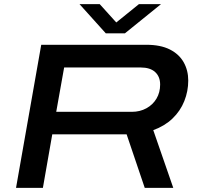

<svg xmlns="http://www.w3.org/2000/svg" viewBox="-20 -902 951 922"><path d="M57 0 178 -687H682Q751 -687 795.5 -664.5Q840 -642 862 -603Q884 -564 884 -515Q884 -464 865 -416.5Q846 -369 808.5 -333Q771 -297 716 -277L812 0H675L588 -257H231L186 0ZM250 -365H613Q652 -365 683 -382Q714 -399 731.5 -428.5Q749 -458 749 -496Q749 -534 725 -556Q701 -578 655 -578H288ZM753 -882 580 -742H488L362 -882H459L562 -768H506L647 -882Z"/></svg>

Font: Archivo Expanded Medium
Style: Italic
Weight: 500
Width: 7
Italic angle: -10°
Designer: Hector Gatti
Foundry: Omnibus-Type
Version: Version 2.001